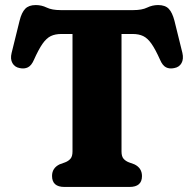

<svg xmlns="http://www.w3.org/2000/svg" viewBox="-20 -740 768 760"><path d="M220 -700H508Q542 -700 562.5 -710Q583 -720 606 -720Q634 -720 648 -705.2Q662 -690.5 670.5 -658L702 -530.5Q707.5 -506.5 698.5 -490.2Q689.5 -474 669.5 -470.5Q651 -466.5 637.2 -473.5Q623.5 -480.5 614 -502.5Q595 -545 579.5 -567Q564 -589 546.8 -597.2Q529.5 -605.5 505 -605.5H461V-140.5Q461 -121 469 -111.8Q477 -102.5 490 -97.5L512 -89.5Q542 -75 542 -43Q542 0 492.5 0H235Q186 0 186 -43.5Q186 -75 216 -89.5L238 -97.5Q251 -102.5 259 -111.8Q267 -121 267 -140.5V-605.5H223Q198.5 -605.5 181.2 -597.2Q164 -589 148.5 -567Q133 -545 114 -502.5Q104.5 -480.5 90.5 -473.5Q76.5 -466.5 58 -470.5Q38.5 -474 29.2 -490.2Q20 -506.5 26 -530.5L57.5 -658Q65.5 -690.5 79.8 -705.2Q94 -720 121.5 -720Q144.5 -720 165 -710Q185.5 -700 220 -700Z"/></svg>

Font: Fraunces 9pt SuperSoft
Style: Bold
Weight: 700
Version: Version 1.000;[b76b70a41]